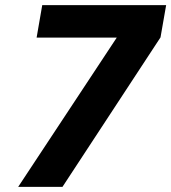

<svg xmlns="http://www.w3.org/2000/svg" viewBox="-20 -730 669 750"><path d="M224 0H51L436 -583H123L145 -710H629L607 -584Z"/></svg>

Font: Livvic
Style: Bold Italic
Weight: 700
Italic angle: -10°
Designer: Jacques Le Bailly, Baron von Fonthausen
Version: Version 1.001; ttfautohint (v1.8.2)